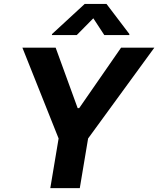

<svg xmlns="http://www.w3.org/2000/svg" viewBox="-20 -974 819 994"><path d="M95.9 -727.3H268.1L382.1 -414.1H389.9L606.9 -727.3H779.1L436.1 -257.1L393.1 0H240.4L283.4 -257.1ZM248.6 -792.6 249.3 -797.6 418.7 -953.8H531.2L649.9 -797.6L649.1 -792.6H519.9L463.1 -879.3L377.5 -792.6Z"/></svg>

Font: Inter P
Style: Bold Italic
Weight: 700
Italic angle: 9.39999°
Designer: Rasmus Andersson
Foundry: rsms
Version: Version 3.018;git-588b23468